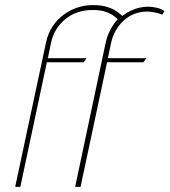

<svg xmlns="http://www.w3.org/2000/svg" viewBox="-20 -726 659 746"><path d="M610 -669 619 -683Q609 -691 590.5 -695.5Q572 -700 555 -700Q538 -700 521 -696Q504 -692 487.5 -684Q471 -676 455 -664Q436 -682 417 -691Q398 -700 377 -703.5Q356 -707 331 -706Q306 -705 279 -696Q252 -687 227.5 -669Q203 -651 185 -624.5Q167 -598 159 -562L39 0H59L162 -484H305L316 -500H166L178 -559Q185 -591 200.5 -614.5Q216 -638 237.5 -654.5Q259 -671 284.5 -679Q310 -687 336 -687Q355 -688 373.5 -684.5Q392 -681 408.5 -672.5Q425 -664 437 -651Q421 -633 409 -610.5Q397 -588 391 -562L272 0H293L396 -484H537L549 -500H399L412 -561Q418 -587 430.5 -608.5Q443 -630 461 -646.5Q479 -663 502 -672Q525 -681 552 -681Q562 -681 571.5 -679.5Q581 -678 591 -675.5Q601 -673 610 -669Z"/></svg>

Font: Advent Pro Thin
Style: Italic
Weight: 250
Italic angle: -12°
Version: Version 3.000